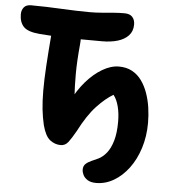

<svg xmlns="http://www.w3.org/2000/svg" viewBox="-60 -764 904 1011"><g transform="rotate(5 392.5 -258.5)"><path d="M485.6 193Q457.2 193 440.3 182.3Q423.4 171.6 416.3 156.8Q409.2 142 409.2 128.8Q409.2 109.6 421.2 98.5Q433.2 87.4 451.2 79.6Q469.2 71.8 487 63.4Q510.2 52 529.7 27.7Q549.2 3.4 561.2 -37.4Q573.2 -78.2 573.2 -138Q573.2 -182.8 563.7 -219.3Q554.2 -255.8 536.6 -277.4Q495.6 -253.6 450.2 -205.2Q404.8 -156.8 360 -69.6Q338 -30.6 322.2 -10Q306.4 10.6 282.2 10.6Q251.6 10.6 225.9 -9.2Q200.2 -29 185.2 -85.8Q175.8 -125 171.1 -167.8Q166.4 -210.6 166.2 -266.3Q166 -322 170.6 -398.2Q175.2 -474.4 184.2 -581Q186.2 -610.6 203.2 -629Q220.2 -647.4 247.6 -647.4Q301.6 -647.4 322.9 -618.9Q344.2 -590.4 337.8 -525.8Q329.2 -434.2 329.2 -369Q329.2 -303.8 332.4 -256.7Q335.6 -209.6 336.2 -171.2L311.2 -223.8Q340 -282.8 379.8 -328.8Q419.6 -374.8 464.8 -401.5Q510 -428.2 552.8 -428.2Q592.6 -428.2 622.5 -411.9Q652.4 -395.6 672.8 -367.2Q693.2 -338.8 706.1 -302.4Q719 -266 724.8 -225.8Q730.6 -185.6 730.6 -146.2Q730.6 -74.2 710.9 -12.3Q691.2 49.6 657 95.4Q622.8 141.2 578.7 167.1Q534.6 193 485.6 193ZM452.2 -553Q396 -553 340.9 -553.5Q285.8 -554 231.6 -556.2Q177.4 -558.4 120.8 -562.8Q58.8 -568 36.1 -591.7Q13.4 -615.4 13.4 -657.8Q13.4 -678.8 25.2 -694Q37 -709.2 63.6 -709.2Q105.4 -709.2 144.9 -707.8Q184.4 -706.4 222.7 -704.6Q261 -702.8 298.7 -701.4Q336.4 -700 372.8 -700Q407.8 -700 438.8 -702.8Q469.8 -705.6 499.2 -707.9Q528.6 -710.2 556.4 -710.2Q585.4 -710.2 598.9 -695.1Q612.4 -680 612.4 -655.4Q612.4 -619.6 591 -596.9Q569.6 -574.2 533.7 -563.6Q497.8 -553 452.2 -553Z"/></g></svg>

Font: Shantell Sans Light
Style: Regular
Weight: 300
Designer: Stephen Nixon, Anya Danilova, Shantell Martin
Foundry: Arrow Type
Version: Version 1.011;[c5ecc13dd]